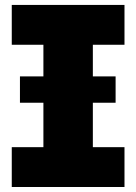

<svg xmlns="http://www.w3.org/2000/svg" viewBox="-20 -747 544 767"><path d="M477.3 0H27V-159.1H153.4V-336.6H59.7V-441.8H153.4V-568.2H27V-727.3H477.3V-568.2H350.9V-441.8H441.8V-336.6H350.9V-159.1H477.3Z"/></svg>

Font: Linik Sans Black
Style: Regular
Weight: 900
Designer: Fonts by Rasmus Andersson / Changes by Cristiano Sobral with parts from Marc Monis
Foundry: rsms
Version: Version 3.020; ttfautohint (v1.6)